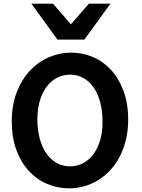

<svg xmlns="http://www.w3.org/2000/svg" viewBox="-20 -1011 772 1043"><path d="M676.3 -361.3Q676.3 -302.7 664.1 -252.2Q651.9 -201.7 630.4 -160.2Q608.9 -118.7 579.1 -86.7Q549.3 -54.7 513.7 -32.7Q478 -10.7 438 0.7Q397.9 12.2 356.4 12.2Q293.5 12.2 236.6 -11.7Q179.7 -35.6 137 -82Q94.2 -128.4 69.1 -196Q43.9 -263.7 43.9 -351.6Q43.9 -439.5 70.6 -508.8Q97.2 -578.1 141.8 -626.2Q186.5 -674.3 244.6 -699.7Q302.7 -725.1 366.2 -725.1Q428.7 -725.1 484.9 -701.2Q541 -677.2 583.5 -630.9Q626 -584.5 651.1 -516.8Q676.3 -449.2 676.3 -361.3ZM537.1 -349.1Q537.1 -408.7 524.2 -456.3Q511.2 -503.9 487.8 -537.1Q464.4 -570.3 432.1 -587.9Q399.9 -605.5 361.3 -605.5Q322.8 -605.5 290 -588.6Q257.3 -571.8 233.6 -540.3Q210 -508.8 196.5 -464.1Q183.1 -419.4 183.1 -363.8Q183.1 -304.7 196 -257.3Q209 -210 232.7 -176.5Q256.3 -143.1 289.1 -125.2Q321.8 -107.4 361.3 -107.4Q397.9 -107.4 429.9 -123.8Q461.9 -140.1 485.8 -171.4Q509.8 -202.6 523.4 -247.3Q537.1 -292 537.1 -349.1ZM580.1 -991.2 438.5 -795.9H292L150.4 -991.2H267.6L365.2 -878.9L462.9 -991.2Z"/></svg>

Font: Andika New Basic
Style: Bold
Weight: 700
Designer: Victor Gaultney, Annie Olsen, Pablo Ugerman
Foundry: SIL International
Version: Version 5.500; ttfautohint (v1.8.3)